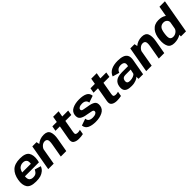

<svg xmlns="http://www.w3.org/2000/svg" viewBox="427 -2472 4166 4166"><g transform="rotate(-45 2510.0 -389.0)"><path d="M279.5 6 299 -102.5Q235 -102.5 204.2 -142.5Q173.5 -182.5 193 -296.5Q213 -413 258.2 -451.5Q303.5 -490 364.5 -490Q426.5 -490 455 -454.5Q483.5 -419 468 -333.5L476.5 -348.5H187L169.5 -247H616.5Q623.5 -269 628.5 -297Q653 -437.5 602.5 -518Q552 -598.5 383.5 -598.5Q219.5 -598.5 137.2 -519.2Q55 -440 30.5 -296.5Q6.5 -156.5 59.2 -75.2Q112 6 279.5 6ZM299 -102.5 279.5 6Q369 6 423.5 -11.2Q478 -28.5 521.2 -64.5Q564.5 -100.5 586 -159L443 -201.5Q427 -169.5 408 -146Q389 -122.5 362.8 -112.5Q336.5 -102.5 299 -102.5Z M655 0H823L909.5 -494L889.5 -593H759.5ZM1041 0H1209L1264.5 -316.5Q1287 -443 1256 -520.5Q1225 -598 1110.5 -598Q990 -598 901.8 -521.8Q813.5 -445.5 799.5 -367L875 -329Q887 -397 931 -439.8Q975 -482.5 1027.5 -482.5Q1077 -482.5 1095.2 -447.5Q1113.5 -412.5 1096 -314Z M1592.5 7.5Q1660 7.5 1724.5 -6.5L1744 -117.5Q1706.5 -105 1669 -105Q1632.5 -105 1614.8 -119.8Q1597 -134.5 1605.5 -183L1657.5 -477H1840L1860 -592.5H1678L1702 -728H1533.5L1510 -592.5H1374.5L1354 -477H1489.5L1431 -146Q1415.5 -59 1464.5 -25.8Q1513.5 7.5 1592.5 7.5Z M2114 5Q2232 5 2321.2 -38.8Q2410.5 -82.5 2424.5 -176.5Q2437 -266 2384.2 -303.2Q2331.5 -340.5 2223 -355.5Q2145 -367 2099.2 -378.5Q2053.5 -390 2058.5 -426Q2062.5 -454 2093 -470.8Q2123.5 -487.5 2178 -487.5Q2236 -487.5 2269.2 -461.8Q2302.5 -436 2306 -390.5L2463 -443.5Q2456 -528 2386 -562.8Q2316 -597.5 2196.5 -597.5Q2077.5 -597.5 1991.8 -556.2Q1906 -515 1893 -426.5Q1880 -336.5 1931.8 -297Q1983.5 -257.5 2085 -243Q2167 -229 2214.8 -217.2Q2262.5 -205.5 2256.5 -167.5Q2252.5 -140 2220.5 -123Q2188.5 -106 2132.5 -106Q2069 -106 2034.5 -130.8Q2000 -155.5 1997 -206.5L1840.5 -152.5Q1849.5 -66 1923.2 -30.5Q1997 5 2114 5Z M2761.5 7.5Q2829 7.5 2893.5 -6.5L2913 -117.5Q2875.5 -105 2838 -105Q2801.5 -105 2783.8 -119.8Q2766 -134.5 2774.5 -183L2826.5 -477H3009L3029 -592.5H2847L2871 -728H2702.5L2679 -592.5H2543.5L2523 -477H2658.5L2600 -146Q2584.5 -59 2633.5 -25.8Q2682.5 7.5 2761.5 7.5Z M3213.5 6.5Q3253.5 6.5 3288 0Q3322.5 -6.5 3350 -17.2Q3377.5 -28 3396.5 -41.2Q3415.5 -54.5 3423.5 -68L3426 0H3566L3631.5 -369.5Q3646.5 -455.5 3620 -505.5Q3593.5 -555.5 3531.8 -577Q3470 -598.5 3380.5 -598.5Q3323.5 -598.5 3273.2 -589.2Q3223 -580 3182.2 -560.2Q3141.5 -540.5 3112 -509.2Q3082.5 -478 3066 -433.5L3222.5 -387.5Q3235.5 -423.5 3256.5 -445Q3277.5 -466.5 3304.8 -476Q3332 -485.5 3363 -485.5Q3397 -485.5 3423.2 -475.5Q3449.5 -465.5 3461.5 -442Q3473.5 -418.5 3464 -378.5L3460 -355.5H3273Q3239 -355.5 3204.8 -351.2Q3170.5 -347 3139.2 -336Q3108 -325 3082.2 -305Q3056.5 -285 3038.8 -253.8Q3021 -222.5 3014 -177Q3007 -130 3014.2 -97.5Q3021.5 -65 3040.2 -44.5Q3059 -24 3086.2 -12.8Q3113.5 -1.5 3146.2 2.5Q3179 6.5 3213.5 6.5ZM3270 -99Q3251.5 -99 3234.5 -102.2Q3217.5 -105.5 3205 -114.2Q3192.5 -123 3187 -139.2Q3181.5 -155.5 3185.5 -182Q3189.5 -208 3199.8 -224Q3210 -240 3225 -248.5Q3240 -257 3258.2 -259.8Q3276.5 -262.5 3296.5 -262.5H3447.5L3426 -162.5Q3419.5 -148.5 3403.8 -136.8Q3388 -125 3366.2 -116.5Q3344.5 -108 3319.5 -103.5Q3294.5 -99 3270 -99Z M3661.5 0H3829.5L3916 -494L3896 -593H3766ZM4047.5 0H4215.5L4271 -316.5Q4293.5 -443 4262.5 -520.5Q4231.5 -598 4117 -598Q3996.5 -598 3908.2 -521.8Q3820 -445.5 3806 -367L3881.5 -329Q3893.5 -397 3937.5 -439.8Q3981.5 -482.5 4034 -482.5Q4083.5 -482.5 4101.8 -447.5Q4120 -412.5 4102.5 -314Z M4726.5 0H4882.5L5020.5 -785H4853L4730.5 -86ZM4529 4Q4635.5 4 4721 -45Q4806.5 -94 4817 -154L4755.5 -227.5Q4747 -178 4702.8 -144.5Q4658.5 -111 4606 -111Q4551 -111 4528 -147Q4505 -183 4519.5 -290Q4534 -405 4573 -443.8Q4612 -482.5 4671.5 -482.5Q4723.5 -482.5 4756 -448.8Q4788.5 -415 4780 -366.5L4867 -439Q4877.5 -499 4808 -548.2Q4738.5 -597.5 4632.5 -597.5Q4505 -597.5 4432.5 -510.5Q4360 -423.5 4349 -273.5Q4337.5 -151 4375.5 -73.5Q4413.5 4 4529 4Z"/></g></svg>

Font: Anybody UltraCondensed Thin
Style: Bold Italic
Weight: 700
Italic angle: -10°
Version: Version 1.111